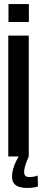

<svg xmlns="http://www.w3.org/2000/svg" viewBox="-20 -775 208 951"><path d="M22 -755V-666H123V-755ZM21 0H122.5V-598.5H21ZM113 156Q126.5 156 138.2 154.8Q150 153.5 158 151.2Q166 149 168 148.5L166.5 94Q165 95.5 158.2 97.5Q151.5 99.5 142.8 100.8Q134 102 125.5 102Q112.5 102 106 96Q99.5 90 99.5 77.5Q99.5 66.5 103.2 52Q107 37.5 112.8 22.8Q118.5 8 122.5 0H72Q67.5 8 59.5 24.2Q51.5 40.5 45.5 60.2Q39.5 80 39.5 99Q39.5 122.5 50.2 134.8Q61 147 77.8 151.5Q94.5 156 113 156Z"/></svg>

Font: Anybody ExtraCondensed Medium
Style: Regular
Weight: 500
Width: 2
Version: Version 1.113;gftools[0.9.25]